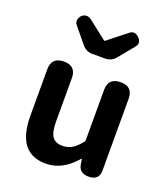

<svg xmlns="http://www.w3.org/2000/svg" viewBox="-153 -955 944 1077"><g transform="rotate(20 318.5 -416.0)"><path d="M558.6 -487.3V-59.6Q558.6 0 496.1 0Q438.5 0 431.6 -53.7L427.7 -80.1H423.8Q344.7 13.7 245.1 13.7Q73.2 13.7 73.2 -210V-487.3Q73.2 -559.6 147.5 -559.6Q219.7 -559.6 219.7 -487.3V-228.5Q219.7 -165 238.3 -138.7Q256.8 -112.3 297.9 -112.3Q332 -112.3 357.4 -127.9Q382.8 -143.6 412.1 -181.6V-487.3Q412.1 -559.6 486.3 -559.6Q558.6 -559.6 558.6 -487.3ZM495.1 -776.4Q455.1 -727.5 418 -682.6Q394.5 -654.3 356.4 -654.3H283.2Q244.1 -654.3 220.7 -682.6L143.6 -776.4Q129.9 -793 138.2 -814Q146.5 -835 165.5 -841.8Q184.6 -848.6 204.1 -835.9L317.4 -747.1H322.3L434.6 -835.9Q461.9 -858.4 489.7 -831.1Q517.6 -803.7 495.1 -776.4Z"/></g></svg>

Font: GenSenMaruGothic TW TTF Bold
Style: Regular
Weight: 700
Version: Version 1.301